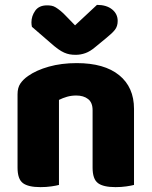

<svg xmlns="http://www.w3.org/2000/svg" viewBox="-20 -760 623 788"><path d="M530 -1Q519 2 498.5 5Q478 8 454 8Q404 8 382 -8.5Q360 -25 360 -72V-308Q360 -339 341.5 -353.5Q323 -368 293 -368Q273 -368 255.5 -363Q238 -358 222 -350V-1Q211 2 190.5 5Q170 8 146 8Q96 8 74 -8.5Q52 -25 52 -72V-373Q52 -400 63.5 -417Q75 -434 95 -448Q129 -472 180.5 -486.5Q232 -501 295 -501Q408 -501 469 -451.5Q530 -402 530 -313ZM288 -656 378 -740Q417 -740 440 -721.5Q463 -703 463 -674Q463 -652 451.5 -637.5Q440 -623 415 -603L370 -566Q350 -549 330.5 -542Q311 -535 291 -535Q277 -535 266 -537Q255 -539 243.5 -544Q232 -549 218 -559Q204 -569 185 -586L111 -650Q110 -655 109.5 -659Q109 -663 109 -668Q109 -694 124.5 -716Q140 -738 173 -738Q183 -738 191.5 -736.5Q200 -735 209 -729.5Q218 -724 229 -715Q240 -706 254 -691Z"/></svg>

Font: Baloo Bhai 2 ExtraBold
Style: Regular
Weight: 800
Designer: Supriya Tembe, Noopur Datye and Ek Type
Foundry: Ek Type
Version: Version 1.640;PS 1.000;hotconv 16.6.51;makeotf.lib2.5.65220;